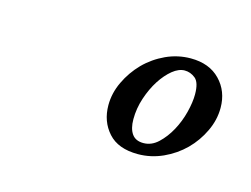

<svg xmlns="http://www.w3.org/2000/svg" viewBox="-37 -647 305 233"><g transform="rotate(15 115.0 -530.5)"><path d="M230.5 -546.4Q230.5 -531.2 223.6 -516.8Q216.8 -502.4 205.6 -491.2Q194.3 -480 179.2 -473.1Q164.1 -466.3 147.9 -466.3Q123 -466.3 110.6 -480.2Q98.1 -494.1 98.1 -514.6Q98.1 -529.8 105 -544.2Q111.8 -558.6 123 -570.1Q134.3 -581.5 149.2 -588.4Q164.1 -595.2 180.2 -595.2Q203.6 -595.2 217 -581.3Q230.5 -567.4 230.5 -546.4ZM150.9 -481Q161.1 -481 169.4 -488.8Q177.7 -496.6 183.8 -507.8Q189.9 -519 193.1 -531.7Q196.3 -544.4 196.3 -554.2Q196.3 -569.3 190.2 -574.2Q184.1 -579.1 176.8 -579.1Q169.4 -579.1 161.6 -572.8Q153.8 -566.4 147.2 -556.2Q140.6 -545.9 136.2 -532.7Q131.8 -519.5 131.8 -505.9Q131.8 -494.1 136.5 -487.5Q141.1 -481 150.9 -481Z"/></g></svg>

Font: Dynalight
Style: Regular
Weight: 400
Version: Version 1.000